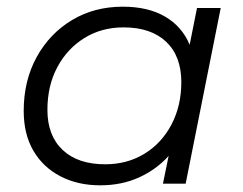

<svg xmlns="http://www.w3.org/2000/svg" viewBox="-20 -550 729 575"><path d="M280 5Q213 5 161 -22Q109 -49 80 -98.5Q51 -148 51 -218Q51 -308 89.5 -378.5Q128 -449 195 -489.5Q262 -530 348 -530Q423 -530 474 -500.5Q525 -471 548 -416L570 -526H641L536 0H468L485 -83Q448 -42 396 -18.5Q344 5 280 5ZM295 -58Q361 -58 412.5 -89.5Q464 -121 493.5 -177Q523 -233 523 -304Q523 -382 477.5 -425Q432 -468 350 -468Q284 -468 232.5 -436Q181 -404 151.5 -348.5Q122 -293 122 -221Q122 -144 167.5 -101Q213 -58 295 -58Z"/></svg>

Font: Montserrat
Style: Italic
Weight: 400
Italic angle: -11.3°
Designer: Julieta Ulanovsky
Foundry: Julieta Ulanovsky
Version: Version 9.000; ttfautohint (v1.8.4.7-5d5b)